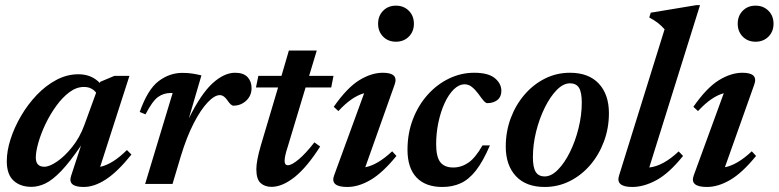

<svg xmlns="http://www.w3.org/2000/svg" viewBox="-20 -732 3098 764"><path d="M263 -32.5 302.5 -153Q258 -87.5 223.8 -51.8Q189.5 -16 161 -2.2Q132.5 11.5 105 11.5Q61 11.5 34 -13.2Q7 -38 7 -90.5Q7 -131.5 22 -178.2Q37 -225 63.8 -270.8Q90.5 -316.5 126.2 -354Q162 -391.5 204.2 -414Q246.5 -436.5 292 -436.5Q344 -436.5 377 -402L379 -406.5L435 -430H495L378.5 -68Q429 -79 485 -135L503 -117Q448.5 -49 402 -18.5Q355.5 12 313 12Q248 12 263 -32.5ZM122.5 -105Q122.5 -68.5 156.5 -68.5Q177 -68.5 207.5 -89.5Q238 -110.5 267.8 -147.8Q297.5 -185 315.5 -234L362.5 -363Q356 -372.5 343.8 -379.2Q331.5 -386 314 -386Q284 -386 256 -365Q228 -344 203.8 -310.5Q179.5 -277 161.2 -238.8Q143 -200.5 132.8 -164.8Q122.5 -129 122.5 -105Z M667 -362H659.5Q631 -362 608.8 -346Q586.5 -330 559 -277L536 -286.5Q567.5 -376 611 -409Q654.5 -442 705.5 -442Q726.5 -442 743.8 -439.5Q761 -437 781.5 -432L731.5 -261Q780 -359 826 -400.8Q872 -442.5 915.5 -442.5Q948.5 -442.5 964.8 -425.5Q981 -408.5 981 -381.5Q981 -351 959.5 -331.2Q938 -311.5 909 -311.5Q899 -311.5 885.5 -332Q871 -353.5 854.5 -353.5Q834 -353.5 806.5 -324.8Q779 -296 751 -241.8Q723 -187.5 700 -112L666.5 0H557.5Z M1126 -151.5Q1117 -124 1114.8 -111.5Q1112.5 -99 1112.5 -91.5Q1112.5 -74.5 1126 -74.5Q1140.5 -74.5 1168.2 -97.5Q1196 -120.5 1231 -165.5L1254 -149Q1201.5 -66.5 1152.5 -27.5Q1103.5 11.5 1060.5 11.5Q1033.5 11.5 1016.8 -3.8Q1000 -19 1000 -59Q1000 -75 1004.5 -99Q1009 -123 1018 -153.5L1086.5 -384H998.5L1008 -430H1100L1129.5 -531H1240.5L1210 -430H1307L1298 -384H1196Z M1484.5 -637.5Q1484.5 -669 1504.5 -689.2Q1524.5 -709.5 1555.5 -709.5Q1586.5 -709.5 1606.8 -689.2Q1627 -669 1627 -637.5Q1627 -606.5 1606.8 -586.2Q1586.5 -566 1555.5 -566Q1524.5 -566 1504.5 -586.2Q1484.5 -606.5 1484.5 -637.5ZM1309.5 -34 1429 -361Q1380 -348 1326.5 -290L1308 -307Q1361.5 -383.5 1409.8 -413Q1458 -442.5 1503.5 -442.5Q1567 -442.5 1550.5 -396L1433.5 -66.5Q1483 -76 1540.5 -130L1557.5 -111.5Q1502.5 -44 1454.5 -16Q1406.5 12 1362 12Q1292.5 12 1309.5 -34Z M1829.5 -396.5Q1806 -396.5 1785.5 -376.2Q1765 -356 1749.2 -321.8Q1733.5 -287.5 1724.5 -245Q1715.5 -202.5 1715.5 -158.5Q1715.5 -108 1732 -86.8Q1748.5 -65.5 1783.5 -65.5Q1815.5 -65.5 1843.5 -84.5Q1871.5 -103.5 1900 -153.5H1929.5Q1902 -89.5 1873.8 -53.5Q1845.5 -17.5 1813 -2.8Q1780.5 12 1740.5 12Q1673 12 1637.2 -26Q1601.5 -64 1601.5 -136Q1601.5 -201.5 1623 -257.5Q1644.5 -313.5 1681.8 -355Q1719 -396.5 1766.8 -419.5Q1814.5 -442.5 1867 -442.5Q1923 -442.5 1949 -421Q1975 -399.5 1975 -370.5Q1975 -347 1959.8 -334.5Q1944.5 -322 1919.5 -321.5Q1913 -321.5 1904.8 -330.8Q1896.5 -340 1884 -358Q1871 -375.5 1857.8 -386Q1844.5 -396.5 1829.5 -396.5Z M2248 -442.5Q2322.5 -442.5 2362.8 -399.2Q2403 -356 2403 -281.5Q2403 -222 2383.2 -169Q2363.5 -116 2328.5 -75.2Q2293.5 -34.5 2247 -11.2Q2200.5 12 2147.5 12Q2073 12 2032.8 -31.2Q1992.5 -74.5 1992.5 -148.5Q1992.5 -208.5 2012.2 -261.5Q2032 -314.5 2067 -355.2Q2102 -396 2148.2 -419.2Q2194.5 -442.5 2248 -442.5ZM2147.5 -30Q2174 -30 2200.2 -56.8Q2226.5 -83.5 2248 -127Q2269.5 -170.5 2282.2 -222.2Q2295 -274 2295 -323.5Q2295 -365 2283.8 -382.8Q2272.5 -400.5 2248 -400.5Q2221.5 -400.5 2195.2 -373.8Q2169 -347 2147.5 -303.2Q2126 -259.5 2113.2 -208Q2100.5 -156.5 2100.5 -106.5Q2100.5 -65.5 2111.8 -47.8Q2123 -30 2147.5 -30Z M2624.5 -615.5Q2611.5 -630 2597.8 -640.8Q2584 -651.5 2563.5 -662.5L2569.5 -681.5L2750.5 -711.5H2765.5L2563.5 -65.5Q2619 -71.5 2680.5 -129.5L2698 -111.5Q2642.5 -42.5 2592.2 -15.2Q2542 12 2496 12Q2428.5 12 2443.5 -34Z M2915.5 -637.5Q2915.5 -669 2935.5 -689.2Q2955.5 -709.5 2986.5 -709.5Q3017.5 -709.5 3037.8 -689.2Q3058 -669 3058 -637.5Q3058 -606.5 3037.8 -586.2Q3017.5 -566 2986.5 -566Q2955.5 -566 2935.5 -586.2Q2915.5 -606.5 2915.5 -637.5ZM2740.5 -34 2860 -361Q2811 -348 2757.5 -290L2739 -307Q2792.5 -383.5 2840.8 -413Q2889 -442.5 2934.5 -442.5Q2998 -442.5 2981.5 -396L2864.5 -66.5Q2914 -76 2971.5 -130L2988.5 -111.5Q2933.5 -44 2885.5 -16Q2837.5 12 2793 12Q2723.5 12 2740.5 -34Z"/></svg>

Font: Newsreader 16pt SemiBold
Style: Italic
Weight: 600
Italic angle: -17°
Designer: Hugues Gentile
Foundry: Production Type
Version: Version 1.003; ttfautohint (v1.8.3)